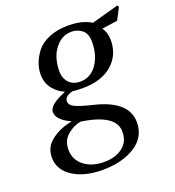

<svg xmlns="http://www.w3.org/2000/svg" viewBox="-136 -619 880 968"><g transform="rotate(-20 304.0 -135.0)"><path d="M30 96Q30 39 76.5 4.5Q123 -30 184 -41V-43Q113 -76 113 -118Q113 -155 198 -190Q202 -192 204 -193V-195Q174 -206 147 -237.5Q120 -269 120 -318Q120 -347 131 -377Q142 -407 164.5 -436Q187 -465 231 -483.5Q275 -502 333 -502Q411 -502 457 -472L602 -512L608 -503L575 -440L491 -428Q512 -401 512 -359Q512 -280 455 -230Q398 -180 296 -180Q262 -180 242 -183Q198 -172 198 -144Q198 -124 225 -111Q252 -98 319 -82Q494 -40 494 75Q494 154 425 198Q356 242 250 242Q153 242 91.5 202Q30 162 30 96ZM122 87Q122 141 164 174Q206 207 272 207Q331 207 370 178Q409 149 409 94Q409 1 228 -25Q190 -19 156 9.5Q122 38 122 87ZM214 -301Q214 -263 236 -239Q258 -215 297 -215Q352 -215 386 -263.5Q420 -312 420 -383Q420 -429 395 -448Q370 -467 340 -467Q296 -467 266 -437.5Q236 -408 225 -372.5Q214 -337 214 -301Z"/></g></svg>

Font: Lingua Franca
Style: Italic
Weight: 400
Italic angle: -13°
Version: Version 1.19